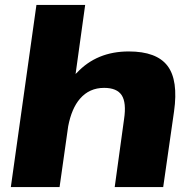

<svg xmlns="http://www.w3.org/2000/svg" viewBox="-20 -760 777 780"><path d="M484 -276Q494 -343 474.5 -373Q455 -403 403 -403Q343 -403 305 -359Q271 -320 257 -247L222 0H24L128 -740H326L287 -459Q289 -462 292 -464Q373 -551 503 -551Q616 -551 660.5 -492.5Q705 -434 687 -307L643 0H446Z"/></svg>

Font: Pathway Extreme 8pt Thin 12pt ExtraBold
Style: Italic
Weight: 800
Italic angle: -8°
Version: Version 1.001;gftools[0.9.26]